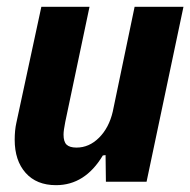

<svg xmlns="http://www.w3.org/2000/svg" viewBox="-20 -532 557 562"><path d="M409 0H290L289 -78L281 -77Q229 10 144 10Q87 10 55 -26Q23 -62 23 -123Q23 -151 28 -173L101 -512H242L171 -175Q166 -150 166 -138Q166 -117 175 -108.5Q184 -100 204 -100Q241 -100 270 -129Q299 -158 310 -205L374 -512H517Z"/></svg>

Font: Decalotype
Style: Bold Italic
Weight: 700
Italic angle: -12°
Designer: Alfredo Marco Pradil
Foundry: Alfredo Marco Pradil
Version: Version 1.0